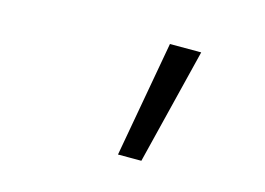

<svg xmlns="http://www.w3.org/2000/svg" viewBox="-56 -897 712 516"><g transform="rotate(15 300.0 -638.5)"><path d="M303 -477 361 -800H448L368 -477Z"/></g></svg>

Font: Victor Mono Thin Light
Style: Italic
Weight: 300
Italic angle: -12°
Monospace: yes
Version: Version 1.561;gftools[0.9.30]